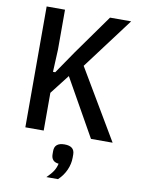

<svg xmlns="http://www.w3.org/2000/svg" viewBox="-102 -766 801 1092"><g transform="rotate(10 299.0 -220.0)"><path d="M270 -330 183 -218V0H77V-698H183V-468L177 -338H190L279 -468L443 -698H565L343 -402L581 0H456ZM314 57Q372 57 372 105V123Q372 160 356 195.5Q340 231 311 258H244Q268 235 281 215Q294 195 299 171Q256 167 256 123V105Q256 57 314 57Z"/></g></svg>

Font: IBM Plex Sans Condensed Medium
Style: Regular
Weight: 500
Width: 3
Designer: Mike Abbink, Paul van der Laan, Pieter van Rosmalen
Foundry: Bold Monday
Version: Version 1.3